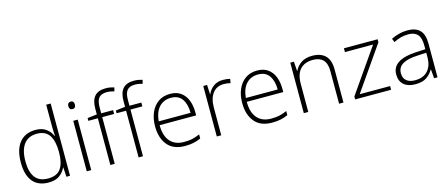

<svg xmlns="http://www.w3.org/2000/svg" viewBox="-49 -1353 4551 1950"><g transform="rotate(-15 2226.5 -377.5)"><path d="M280 10Q171 10 114.5 -58.5Q58 -127 58 -258Q58 -396 118 -468.5Q178 -541 286 -541Q355 -541 397.5 -509.5Q440 -478 459 -432H463Q461 -458 460 -488Q459 -518 459 -544V-760H506V0H468L462 -99H459Q439 -54 396.5 -22Q354 10 280 10ZM285 -31Q380 -31 420 -90Q460 -149 460 -259V-266Q460 -379 419.5 -439.5Q379 -500 290 -500Q200 -500 153 -438Q106 -376 106 -258Q106 -146 150 -88.5Q194 -31 285 -31Z M706 -726Q725 -726 733 -715.5Q741 -705 741 -687Q741 -669 733 -658.5Q725 -648 706 -648Q672 -648 672 -687Q672 -705 680.5 -715.5Q689 -726 706 -726ZM729 -531V0H682V-531Z M1101 -491H976V0H930V-491H830V-520L930 -532V-592Q930 -679 967.5 -722Q1005 -765 1084 -765Q1111 -765 1132.5 -761Q1154 -757 1173 -751L1163 -711Q1124 -724 1084 -724Q1027 -724 1001.5 -693Q976 -662 976 -592V-531H1101Z M1398 -491H1273V0H1227V-491H1127V-520L1227 -532V-592Q1227 -679 1264.5 -722Q1302 -765 1381 -765Q1408 -765 1429.5 -761Q1451 -757 1470 -751L1460 -711Q1421 -724 1381 -724Q1324 -724 1298.5 -693Q1273 -662 1273 -592V-531H1398Z M1701 -541Q1769 -541 1813.5 -509Q1858 -477 1880 -421.5Q1902 -366 1902 -295V-261H1518Q1518 -150 1569 -91Q1620 -32 1715 -32Q1764 -32 1800 -39.5Q1836 -47 1881 -67V-24Q1842 -6 1803 2Q1764 10 1714 10Q1592 10 1531 -64Q1470 -138 1470 -261Q1470 -340 1496.5 -403Q1523 -466 1574.5 -503.5Q1626 -541 1701 -541ZM1700 -500Q1623 -500 1575.5 -449Q1528 -398 1519 -301H1854Q1854 -390 1816.5 -445Q1779 -500 1700 -500Z M2257 -539Q2298 -539 2332 -530L2324 -487Q2291 -496 2255 -496Q2179 -496 2137.5 -441Q2096 -386 2096 -293V0H2049V-531H2089L2094 -431H2096Q2114 -476 2155 -507.5Q2196 -539 2257 -539Z M2617 -541Q2685 -541 2729.5 -509Q2774 -477 2796 -421.5Q2818 -366 2818 -295V-261H2434Q2434 -150 2485 -91Q2536 -32 2631 -32Q2680 -32 2716 -39.5Q2752 -47 2797 -67V-24Q2758 -6 2719 2Q2680 10 2630 10Q2508 10 2447 -64Q2386 -138 2386 -261Q2386 -340 2412.5 -403Q2439 -466 2490.5 -503.5Q2542 -541 2617 -541ZM2616 -500Q2539 -500 2491.5 -449Q2444 -398 2435 -301H2770Q2770 -390 2732.5 -445Q2695 -500 2616 -500Z M3196 -541Q3285 -541 3333 -494Q3381 -447 3381 -347V0H3335V-344Q3335 -424 3298 -461.5Q3261 -499 3192 -499Q3105 -499 3058 -448Q3011 -397 3011 -294V0H2964V-531H3002L3009 -432H3012Q3032 -477 3077.5 -509Q3123 -541 3196 -541Z M3882 0H3504V-31L3824 -491H3528V-531H3882V-499L3562 -39H3882Z M4197 -540Q4284 -540 4327 -495.5Q4370 -451 4370 -355V0H4334L4326 -94H4323Q4298 -49 4255 -19.5Q4212 10 4135 10Q4058 10 4015 -28Q3972 -66 3972 -136Q3972 -215 4037.5 -256Q4103 -297 4225 -303L4324 -308V-347Q4324 -429 4291.5 -464Q4259 -499 4195 -499Q4155 -499 4117 -489Q4079 -479 4040 -459L4025 -498Q4063 -517 4106.5 -528.5Q4150 -540 4197 -540ZM4230 -266Q4129 -262 4075 -230.5Q4021 -199 4021 -135Q4021 -85 4053 -57.5Q4085 -30 4142 -30Q4231 -30 4277 -81Q4323 -132 4324 -218V-271Z"/></g></svg>

Font: Noto Kufi Arabic ExtraLight
Style: Regular
Weight: 200
Designer: Monotype Design Team, David Williams, Khaled Hosny
Foundry: Google LLC
Version: Version 2.109; ttfautohint (v1.8.4.7-5d5b)